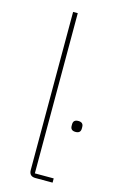

<svg xmlns="http://www.w3.org/2000/svg" viewBox="-116 -788 507 835"><g transform="rotate(15 138.0 -370.0)"><path d="M133.8 0Q105 0 105 -28.8V-740.2H126V-19H210.9V0ZM227.1 -259.8V-267.1Q227.1 -288.1 250 -288.1Q272.9 -288.1 272.9 -267.1V-259.8Q272.9 -238.8 250 -238.8Q227.1 -238.8 227.1 -259.8Z"/></g></svg>

Font: Anuphan Thin
Style: Regular
Weight: 250
Designer: Mike Abbink, Paul van der Laan, Pieter van Rosmalen, Mint Tantisuwanna
Foundry: Bold Monday; Cadson Demak
Version: Version 3.002;hotconv 1.0.109;makeotfexe 2.5.65596